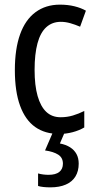

<svg xmlns="http://www.w3.org/2000/svg" viewBox="-20 -567 413 827"><path d="M235 10Q174 10 131.5 -20Q89 -50 66.5 -111.5Q44 -173 44 -265Q44 -356 66.5 -419Q89 -482 133 -514.5Q177 -547 238 -547Q272 -547 300.5 -540Q329 -533 350 -521L325 -452Q304 -461 283 -467Q262 -473 242 -473Q205 -473 179.5 -450Q154 -427 141.5 -380.5Q129 -334 129 -266Q129 -199 142 -153.5Q155 -108 179.5 -85Q204 -62 241 -62Q269 -62 294 -69.5Q319 -77 343 -89V-18Q321 -5 292.5 2.5Q264 10 235 10ZM319 138Q319 170 305 193Q291 216 263.5 228Q236 240 197 240Q181 240 167 238.5Q153 237 144 234V180Q154 183 166 184.5Q178 186 189 186Q220 186 235.5 173.5Q251 161 251 138Q251 112 230.5 99Q210 86 174 81L209 0H260L238 51Q264 56 282 67.5Q300 79 309.5 96.5Q319 114 319 138Z"/></svg>

Font: Noto Sans Display Condensed
Style: Regular
Weight: 400
Width: 3
Designer: Monotype Design Team
Foundry: Monotype Imaging Inc.
Version: Version 2.003